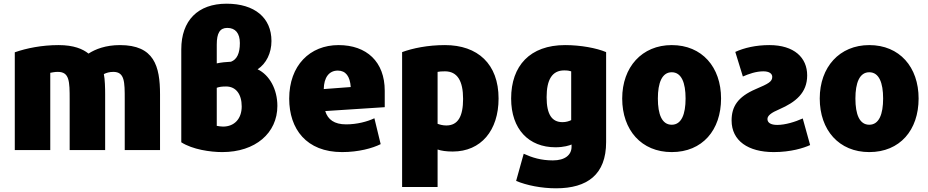

<svg xmlns="http://www.w3.org/2000/svg" viewBox="-20 -799 5024 1039"><path d="M846 13H655V-261C655 -356 655 -410 593 -410C573 -410 555 -405 542 -398C548 -370 549 -319 549 -290V13H357V-260C357 -359 356 -410 293 -410C276 -410 263 -407 252 -405V13H60V-516C123 -538 206 -555 297 -555C379 -555 428 -534 459 -509C496 -533 552 -555 629 -555C814 -555 846 -442 846 -288Z M1449 -577C1449 -512 1421 -455 1374 -424C1439 -393 1481 -315 1481 -226C1481 -79 1362 24 1183 24C1118 24 1022 10 961 -29V-532C961 -688 1051 -779 1206 -779C1358 -779 1449 -703 1449 -577ZM1288 -223C1288 -290 1256 -331 1204 -331C1180 -331 1167 -329 1153 -324V-118C1164 -116 1175 -114 1187 -114C1248 -114 1288 -156 1288 -223ZM1153 -456C1176 -461 1205 -464 1230 -465C1262 -477 1278 -510 1278 -566C1278 -619 1254 -648 1210 -648C1170 -648 1153 -620 1153 -558Z M2062 -219 1740 -198C1754 -152 1789 -126 1853 -126C1912 -126 1968 -141 2006 -159L2040 -19C1996 3 1921 24 1831 24C1638 24 1545 -101 1545 -265C1545 -445 1657 -555 1812 -555C1964 -555 2062 -465 2062 -308ZM1878 -328C1874 -386 1851 -417 1808 -417C1760 -417 1733 -379 1732 -317Z M2678 -266C2678 -93 2583 21 2430 21C2395 21 2368 17 2348 10V213H2156V-517C2213 -538 2295 -555 2388 -555C2565 -555 2678 -453 2678 -266ZM2486 -264C2486 -361 2455 -413 2388 -413C2371 -413 2357 -412 2348 -410V-129C2359 -125 2376 -120 2395 -120C2459 -120 2486 -170 2486 -264Z M3260 -30C3260 145 3159 220 2989 220C2910 220 2830 204 2773 180L2814 33C2860 54 2908 69 2972 69C3038 69 3073 39 3073 -5V-17C3062 -12 3031 -2 2986 -2C2842 -2 2746 -99 2746 -266C2746 -443 2848 -555 3038 -555C3122 -555 3208 -539 3260 -517ZM3071 -149V-413C3062 -416 3051 -418 3033 -418C2968 -418 2938 -368 2938 -273C2938 -179 2967 -138 3024 -138C3043 -138 3059 -143 3071 -149Z M3882 -266C3882 -95 3781 24 3615 24C3451 24 3347 -95 3347 -266C3347 -436 3454 -555 3615 -555C3779 -555 3882 -436 3882 -266ZM3690 -266C3690 -351 3668 -408 3615 -408C3562 -408 3540 -350 3540 -266C3540 -180 3562 -124 3615 -124C3668 -124 3690 -181 3690 -266Z M3939 -147C3939 -222 3972 -275 4070 -317C4138 -346 4159 -357 4159 -383C4159 -401 4142 -413 4111 -413C4071 -413 4032 -399 4000 -385L3959 -518C4006 -540 4071 -555 4143 -555C4278 -555 4348 -487 4348 -391C4348 -296 4285 -246 4198 -208C4153 -189 4133 -173 4133 -155C4133 -135 4151 -123 4186 -123C4229 -123 4282 -139 4324 -158C4325 -156 4363 -16 4364 -14C4329 2 4260 24 4167 24C4029 24 3939 -37 3939 -147Z M4951 -266C4951 -95 4850 24 4684 24C4520 24 4416 -95 4416 -266C4416 -436 4523 -555 4684 -555C4848 -555 4951 -436 4951 -266ZM4759 -266C4759 -351 4737 -408 4684 -408C4631 -408 4609 -350 4609 -266C4609 -180 4631 -124 4684 -124C4737 -124 4759 -181 4759 -266Z"/></svg>

Font: Repo Black
Style: Regular
Weight: 900
Designer: Stefan Peev
Foundry: Context Ltd
Version: Version 1.502